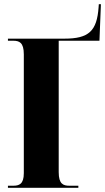

<svg xmlns="http://www.w3.org/2000/svg" viewBox="-20 -899 503 919"><path d="M18 0H355V-10H312C283 -10 261 -18 261 -75V-704H456L463 -879H453L452 -865C444 -750 405 -714 288 -714H18V-704H43C72 -704 94 -696 94 -639V-70C94 -17 71 -10 43 -10H18Z"/></svg>

Font: Noto Serif Display ExtraCondensed Black
Style: Regular
Weight: 900
Width: 2
Designer: Monotype Design Team
Foundry: Monotype Imaging Inc.
Version: Version 2.009